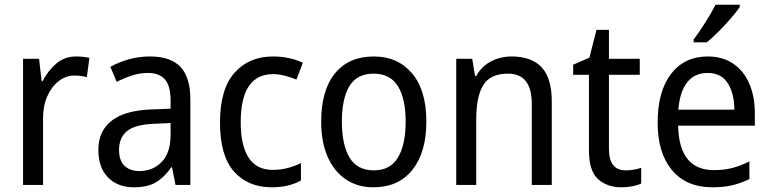

<svg xmlns="http://www.w3.org/2000/svg" viewBox="-20 -879 3274 816"><path d="M303 -639Q317 -639 332 -637.5Q347 -636 360 -633L349 -551Q325 -558 297 -558Q261 -558 230.5 -535Q200 -512 181.5 -471Q163 -430 163 -377V-93H78V-629H146L157 -534H161Q184 -579 219.5 -609Q255 -639 303 -639Z M617 -639Q706 -639 747.5 -594Q789 -549 789 -457V-93H726L711 -168H708Q678 -125 642.5 -104Q607 -83 549 -83Q480 -83 439 -125Q398 -167 398 -242Q398 -322 454.5 -366Q511 -410 625 -414L705 -417V-450Q705 -515 680.5 -542Q656 -569 609 -569Q574 -569 540.5 -558Q507 -547 476 -531L449 -595Q483 -614 526 -626.5Q569 -639 617 -639ZM637 -353Q554 -350 520 -322Q486 -294 486 -242Q486 -196 509.5 -174Q533 -152 572 -152Q630 -152 667.5 -191Q705 -230 705 -306V-356Z M1135 -83Q1034 -83 974.5 -150Q915 -217 915 -358Q915 -500 976.5 -569.5Q1038 -639 1140 -639Q1177 -639 1210.5 -631.5Q1244 -624 1267 -612L1240 -541Q1218 -550 1191 -557Q1164 -564 1141 -564Q1003 -564 1003 -359Q1003 -260 1037 -208.5Q1071 -157 1138 -157Q1173 -157 1203 -165Q1233 -173 1259 -186V-112Q1208 -83 1135 -83Z M1792 -362Q1792 -232 1733 -157.5Q1674 -83 1567 -83Q1500 -83 1450 -116.5Q1400 -150 1372.5 -212.5Q1345 -275 1345 -362Q1345 -495 1403.5 -567Q1462 -639 1569 -639Q1670 -639 1731 -567.5Q1792 -496 1792 -362ZM1433 -362Q1433 -264 1465.5 -209.5Q1498 -155 1569 -155Q1638 -155 1671 -209Q1704 -263 1704 -362Q1704 -460 1671 -513Q1638 -566 1568 -566Q1497 -566 1465 -513Q1433 -460 1433 -362Z M2154 -639Q2239 -639 2282 -593Q2325 -547 2325 -448V-93H2240V-438Q2240 -566 2139 -566Q2064 -566 2034 -517.5Q2004 -469 2004 -371V-93H1919V-629H1987L1999 -556H2004Q2027 -598 2067.5 -618.5Q2108 -639 2154 -639Z M2639 -155Q2656 -155 2674 -158Q2692 -161 2705 -166V-99Q2671 -83 2620 -83Q2561 -83 2522 -117.5Q2483 -152 2483 -241V-561H2416V-604L2485 -634L2515 -752H2568V-629H2699V-561H2568V-246Q2568 -155 2639 -155Z M2988 -639Q3051 -639 3096 -608.5Q3141 -578 3164.5 -523.5Q3188 -469 3188 -399V-345H2862Q2866 -156 3014 -156Q3057 -156 3092 -165Q3127 -174 3165 -193V-118Q3128 -100 3091.5 -91.5Q3055 -83 3008 -83Q2897 -83 2836 -156Q2775 -229 2775 -357Q2775 -491 2832 -565Q2889 -639 2988 -639ZM2987 -569Q2932 -569 2900.5 -529Q2869 -489 2863 -413H3101Q3101 -480 3073.5 -524.5Q3046 -569 2987 -569ZM3124 -849Q3111 -830 3086.5 -801.5Q3062 -773 3034 -745Q3006 -717 2984 -699H2928V-711Q2952 -743 2978 -784Q3004 -825 3021 -859H3124Z"/></svg>

Font: Noto Sans Kannada UI SemiCondensed
Style: Regular
Weight: 400
Width: 4
Designer: Jelle Bosma - Monotype Design Team
Foundry: Monotype Imaging Inc.
Version: Version 2.005; ttfautohint (v1.8.4.7-5d5b)